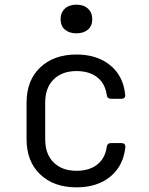

<svg xmlns="http://www.w3.org/2000/svg" viewBox="-20 -794 640 824"><path d="M308 10Q211 10 152.5 -45.5Q94 -101 94 -197V-353Q94 -449 152.5 -504.5Q211 -560 308 -560Q397 -560 453 -514Q509 -468 517 -389Q520 -370 500 -370H457Q440 -370 438 -387Q431 -436 397 -462.5Q363 -489 308 -489Q247 -489 210.5 -453.5Q174 -418 174 -353V-197Q174 -132 210.5 -96.5Q247 -61 308 -61Q363 -61 397 -87.5Q431 -114 438 -163Q440 -180 457 -180H500Q519 -180 518 -163Q510 -83 454 -36.5Q398 10 308 10ZM308 -651Q277 -651 258.5 -667Q240 -683 240 -711Q240 -740 258.5 -757Q277 -774 308 -774Q339 -774 357.5 -757Q376 -740 376 -711Q376 -683 357.5 -667Q339 -651 308 -651Z"/></svg>

Font: Pitagon Sans Mono Light
Style: Regular
Weight: 300
Monospace: yes
Designer: Travis Tran
Foundry: Pitagon
Version: Version 1.001; ttfautohint (v1.8.4.7-5d5b);gftools[0.9.26]